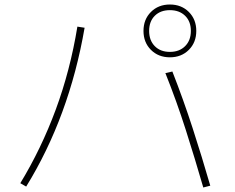

<svg xmlns="http://www.w3.org/2000/svg" viewBox="-20 -827 1040 851"><path d="M96 0 70 -15Q163 -168 227 -341Q291 -514 323 -709L355 -704Q321 -507 256 -330.5Q191 -154 96 0ZM744 -510Q793 -385 834 -258.5Q875 -132 912 -4L881 4Q844 -124 803.5 -251Q763 -378 713 -503ZM733 -573Q682 -573 649 -606Q616 -639 616 -690Q616 -741 649 -774Q682 -807 733 -807Q784 -807 817 -774Q850 -741 850 -690Q850 -639 817 -606Q784 -573 733 -573ZM733 -597Q775 -597 800.5 -622.5Q826 -648 826 -690Q826 -732 800.5 -757Q775 -782 733 -782Q691 -782 666 -757Q641 -732 641 -690Q641 -648 666 -622.5Q691 -597 733 -597Z"/></svg>

Font: Murecho Thin ExtraLight
Style: Regular
Weight: 250
Version: Version 1.010